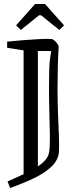

<svg xmlns="http://www.w3.org/2000/svg" viewBox="-20 -804 396 968"><path d="M247 -605Q266 -593 276 -571Q273 -527 271.5 -468.5Q270 -410 270 -358Q270 -294 272.5 -232.5Q275 -171 277 -120Q279 -69 277 -35Q272 6 237.5 38Q203 70 149 95.5Q95 121 31 144L18 111Q40 101 60 92Q80 83 99 74V-550L16 -563V-594Q53 -598 91.5 -601Q130 -604 163.5 -606Q197 -608 220 -608Q243 -608 247 -605ZM236 -547H171V35Q195 19 210 1Q225 -17 228 -39Q232 -66 231.5 -118Q231 -170 229 -233Q227 -296 227 -355Q227 -394 228 -447Q229 -500 238 -542ZM85 -653 61 -676 157 -784H207L303 -676L279 -653L187 -727H177Z"/></svg>

Font: Grenze Gotisch Light
Style: Regular
Weight: 300
Designer: Renata Polastri
Foundry: Omnibus-Type
Version: Version 1.001